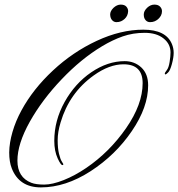

<svg xmlns="http://www.w3.org/2000/svg" viewBox="-20 -813 774 834"><path d="M599.6 -451.7Q599.6 -533.7 516.6 -533.7Q454.6 -533.7 387.2 -485.4Q281.2 -409.7 243.2 -281.2Q230.5 -239.3 230.5 -204.1Q230.5 -168.9 236.3 -145Q242.2 -121.1 248 -112.3Q253.9 -103.5 254.9 -100.6Q255.9 -97.7 252.9 -96.2Q245.1 -92.8 230.5 -125Q215.8 -157.2 215.8 -201.2Q215.8 -289.6 260.7 -370.1Q305.7 -450.7 376.5 -499Q447.8 -547.4 521.5 -547.4Q564 -547.4 593.8 -520Q623.5 -492.2 623.5 -442.4Q623.5 -347.2 552.7 -243.7Q481.9 -139.6 373.5 -69.3Q264.6 1 157.7 1Q63.5 1 31.2 -81.5Q20 -109.4 20 -150.9Q20.5 -192.4 34.2 -239.7Q47.9 -287.1 73.2 -333.5Q123.5 -426.3 210 -506.8Q296.4 -587.4 400.4 -635.7Q504.4 -684.1 602.5 -684.1Q700.7 -684.1 726.6 -622.1Q734.4 -603.5 734.4 -583.5Q734.4 -563.5 726.6 -534.7Q718.8 -505.9 710 -498Q702.1 -490.2 699.2 -489.7Q696.3 -489.3 695.8 -493.2Q695.8 -497.1 704.1 -507.8Q712.9 -518.6 716.8 -543.9Q720.7 -569.3 720.7 -585Q720.7 -622.1 690.4 -646Q660.2 -670.4 608.4 -670.4Q557.1 -670.4 512.7 -654.8Q468.3 -639.2 422.9 -611.8Q332.5 -557.6 248 -468.8Q163.1 -379.9 109.4 -284.2Q55.7 -188 55.7 -115.2Q55.7 -42.5 116.2 -19Q136.2 -11.2 171.9 -11.2Q207.5 -11.2 256.8 -30.8Q305.7 -50.3 354.5 -83.5Q455.6 -152.3 527.8 -256.3Q599.6 -359.9 599.6 -451.7ZM458.5 -750Q458.5 -764.6 472.7 -778.8Q487.8 -793 504.4 -793Q521 -793 528.8 -784.2Q536.6 -775.4 536.6 -764.6Q536.1 -753.9 532.2 -745.6Q528.3 -737.3 521.5 -731Q514.6 -724.6 505.9 -720.7Q497.1 -716.8 485.8 -716.8Q474.6 -716.8 466.8 -725.6Q459 -734.4 458.5 -750ZM604.5 -750Q604.5 -765.1 619.1 -779.3Q633.8 -793 650.4 -793Q667 -793 675.3 -784.2Q683.6 -775.4 683.6 -764.6Q683.6 -753.9 679.2 -745.6Q674.8 -737.3 668 -731Q661.1 -724.6 652.3 -720.7Q643.6 -716.8 631.8 -716.8Q620.1 -716.8 612.3 -725.6Q604.5 -734.4 604.5 -750Z"/></svg>

Font: PinyonScript
Style: Regular
Weight: 400
Designer: Nicole Fally
Foundry: Nicole Fally
Version: Version 1.005